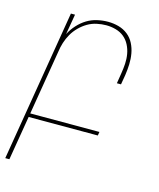

<svg xmlns="http://www.w3.org/2000/svg" viewBox="-132 -607 744 901"><g transform="rotate(15 240.0 -156.5)"><path d="M-20 215 102 -520H122L105 -421Q117 -445 136.5 -466.5Q156 -488 179 -502Q202 -516 228.5 -522Q255 -528 281 -528Q308 -528 333 -521Q358 -514 377.5 -498.5Q397 -483 408.5 -460.5Q420 -438 424.5 -412.5Q429 -387 428 -360.5Q427 -334 423 -307L415 -260H395L403 -310Q407 -334 408.5 -358Q410 -382 406 -405Q402 -428 391.5 -448.5Q381 -469 364 -483Q347 -497 324 -503.5Q301 -510 277 -510Q255 -510 231.5 -505Q208 -500 187.5 -488Q167 -476 149.5 -458.5Q132 -441 120 -420Q108 -399 101 -376.5Q94 -354 91 -331L39 -18H375L372 0H36L0 215Z"/></g></svg>

Font: Iosevka Thin Oblique
Style: Regular
Weight: 100
Italic angle: -9°
Monospace: yes
Designer: Belleve Invis
Foundry: Belleve Invis
Version: Version 32.5.0; ttfautohint (v1.8.4)